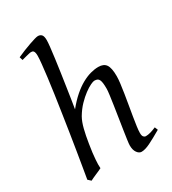

<svg xmlns="http://www.w3.org/2000/svg" viewBox="-185 -842 863 962"><g transform="rotate(-30 247.0 -361.0)"><path d="M473.1 -35.2Q427.7 -8.8 398.2 5.6Q368.7 20 348.1 20Q334 20 323 4.6Q312 -10.7 312 -37.1Q312 -45.9 315.2 -68.6Q318.4 -91.3 323 -121.6Q327.6 -151.9 333 -186Q338.4 -220.2 343 -251Q347.7 -281.7 350.8 -306.2Q354 -330.6 354 -341.8Q354 -360.4 352.5 -372.8Q351.1 -385.3 347.4 -393.1Q343.8 -400.9 337.2 -404.1Q330.6 -407.2 319.8 -407.2Q313.5 -407.2 297.4 -399.7Q281.2 -392.1 260.5 -376.7Q239.7 -361.3 217.5 -338.4Q195.3 -315.4 176.8 -284.2Q163.6 -260.7 154.8 -225.8Q146 -190.9 139.2 -147Q134.8 -120.1 132.3 -99.6Q129.9 -79.1 128.7 -63.2Q127.4 -47.4 127.2 -34.9Q127 -22.5 127.9 -12.2Q121.6 -8.8 112.1 -4.6Q102.5 -0.5 92.5 3.9Q82.5 8.3 73.2 12.5Q64 16.6 58.1 20L42 4.9Q46.4 -21.5 53 -60.3Q59.6 -99.1 67.1 -145.8Q74.7 -192.4 82.8 -244.1Q90.8 -295.9 98.6 -347.4Q106.4 -398.9 113.5 -448Q120.6 -497.1 125.7 -538.3Q130.9 -579.6 134 -610.6Q137.2 -641.6 137.2 -657.2Q137.2 -668.5 135.5 -675Q133.8 -681.6 131.1 -684.8Q128.4 -688 124.8 -689Q121.1 -689.9 117.2 -689.9Q112.3 -689.9 103.3 -687.7Q94.2 -685.5 84.5 -683.1Q73.2 -680.2 61 -676.8L55.2 -695.8Q75.7 -705.1 96.4 -713.4Q117.2 -721.7 135.3 -728Q153.3 -734.4 167 -738.3Q180.7 -742.2 187 -742.2Q200.7 -742.2 208.3 -733.4Q215.8 -724.6 215.8 -702.1Q215.8 -690.4 212.9 -663.3Q210 -636.2 205.3 -601.1Q200.7 -565.9 194.8 -525.9Q189 -485.8 183.3 -448.5Q177.7 -411.1 172.9 -379.9Q168 -348.6 165 -331.1Q193.4 -366.2 221.2 -390.4Q249 -414.6 275.4 -429.2Q301.8 -443.8 325.9 -450.4Q350.1 -457 372.1 -457Q402.8 -457 416 -437.7Q429.2 -418.5 429.2 -371.1Q429.2 -354 426 -328.6Q422.9 -303.2 418.2 -273.9Q413.6 -244.6 408.2 -213.4Q402.8 -182.1 398.2 -154.1Q393.6 -126 390.4 -102.8Q387.2 -79.6 387.2 -65.9Q387.2 -49.3 393.1 -43.2Q398.9 -37.1 404.8 -37.1Q418.5 -37.1 433.1 -41.3Q447.8 -45.4 465.8 -53.2Z"/></g></svg>

Font: Gentium Plus CyrE
Style: Italic
Weight: 400
Italic angle: -8°
Designer: J. Victor Gaultney, Annie Olsen, Iska Routamaa, Becca Hirsbrunner
Foundry: SIL International
Version: Version 5.000